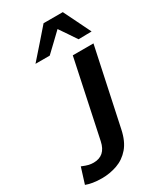

<svg xmlns="http://www.w3.org/2000/svg" viewBox="-271 -1052 972 1150"><g transform="rotate(-30 215.0 -477.0)"><path d="M436.5 -713 323.5 -183.5Q308 -109 271.2 -66.2Q234.5 -23.5 183.5 -5.5Q132.5 12.5 77.5 12.5Q43.5 12.5 15.5 7.8Q-12.5 3 -31.5 -4.5L2.5 -113Q32.5 -100.5 48.5 -97Q64.5 -93.5 81 -93.5Q162 -93.5 181 -182.5L293.5 -713ZM371.5 -779Q352.5 -807.5 332.8 -836.8Q313 -866 293 -895Q262.5 -866 233 -837.5L173 -780.5H74.5Q116.5 -827.5 156.5 -873.5Q196.5 -919.5 238 -967H371Q394 -920 417 -873.5Q440 -826.5 462.5 -780.5Z"/></g></svg>

Font: Heraclito SemiBold
Style: Italic
Weight: 600
Italic angle: -12°
Designer: Kostas Bartsokas (font) & Cristiano Sobral (main changes)
Foundry: Kostas Bartsokas (font) & Cristiano Sobral (main changes)
Version: Version 1.00;July 8, 2020;FontCreator 13.0.0.2655 64-bit